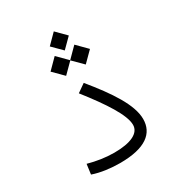

<svg xmlns="http://www.w3.org/2000/svg" viewBox="-186 -912 959 1034"><g transform="rotate(-30 293.0 -394.5)"><path d="M258.8 2C416.5 2 484.4 -53.2 484.4 -142.1C484.4 -230.5 408.7 -342.8 304.2 -470.2L253.4 -434.6C353 -307.6 421.4 -203.6 421.4 -142.1C421.4 -90.8 363.3 -62 259.8 -62C206.1 -62 152.8 -70.3 99.6 -85L91.3 -22.9C139.6 -5.9 201.7 2 258.8 2ZM363.3 -550.3 424.8 -611.8 363.3 -673.8 302.2 -612.3 241.2 -673.8 179.7 -611.8 241.2 -550.3 302.2 -611.3ZM303.2 -672.4 362.3 -731.4 303.2 -791 244.1 -731.4Z"/></g></svg>

Font: Cascadia Mono NF Light
Style: Regular
Weight: 300
Monospace: yes
Designer: Aaron Bell
Foundry: Saja Typeworks
Version: Version 2404.023